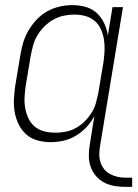

<svg xmlns="http://www.w3.org/2000/svg" viewBox="-20 -548 540 751"><path d="M471 183Q449 183 428 179.5Q407 176 388.5 166.5Q370 157 356 141Q342 125 335 105.5Q328 86 327.5 64Q327 42 331 19L349 -94Q337 -71 318.5 -51Q300 -31 276.5 -17Q253 -3 227.5 2.5Q202 8 178 8Q151 8 126 1Q101 -6 82.5 -22.5Q64 -39 53 -61.5Q42 -84 37.5 -109.5Q33 -135 34.5 -162Q36 -189 40 -215L60 -335Q64 -360 71.5 -384Q79 -408 92.5 -430.5Q106 -453 124.5 -472.5Q143 -492 166 -504.5Q189 -517 214 -522.5Q239 -528 263 -528Q290 -528 315 -521Q340 -514 358 -497.5Q376 -481 387 -458Q398 -435 402 -410L420 -520H461L372 19Q369 36 368.5 52.5Q368 69 372.5 84.5Q377 100 386.5 112.5Q396 125 410 132.5Q424 140 439.5 143.5Q455 147 471 147H497V183ZM197 -29Q217 -29 237.5 -33Q258 -37 277 -47.5Q296 -58 311.5 -73.5Q327 -89 338.5 -107.5Q350 -126 355.5 -146.5Q361 -167 365 -187L385 -307Q388 -329 389 -351Q390 -373 386.5 -394Q383 -415 374.5 -434Q366 -453 350 -466.5Q334 -480 313.5 -485.5Q293 -491 270 -491Q250 -491 229 -486.5Q208 -482 189 -471.5Q170 -461 154 -445Q138 -429 126.5 -410Q115 -391 109.5 -370.5Q104 -350 100 -329L80 -209Q77 -187 76 -165.5Q75 -144 79 -123Q83 -102 92 -83.5Q101 -65 117 -52Q133 -39 154 -34Q175 -29 197 -29Z"/></svg>

Font: Iosevka Curly Extralight
Style: Italic
Weight: 200
Italic angle: -9°
Monospace: yes
Designer: Belleve Invis
Foundry: Belleve Invis
Version: Version 22.1.2; ttfautohint (v1.8.4)